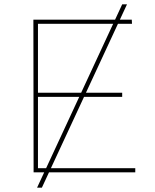

<svg xmlns="http://www.w3.org/2000/svg" viewBox="-20 -790 709 880"><path d="M540 -770H562L172 70H150ZM133 -700H584L585 -681H154V-19H600V0H134ZM149 -365H540V-346H149Z"/></svg>

Font: iiserrat Thin
Style: Regular
Weight: 100
Designer: Akira Ohta
Foundry: Akira Ohta
Version: Version 1.200;Glyphs 3.3.1 (3343)